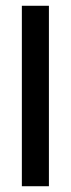

<svg xmlns="http://www.w3.org/2000/svg" viewBox="-20 -645 247 665"><path d="M55.7 0V-625H149.4V0Z"/></svg>

Font: Terminal Grotesque
Style: Regular
Weight: 400
Designer: Raphaël Bastide
Foundry: http://raphaelbastide.com
Version: Version 1.0